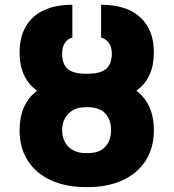

<svg xmlns="http://www.w3.org/2000/svg" viewBox="-20 -759 713 789"><path d="M235.4 -223.6Q235.4 -196.8 246.6 -175.5Q257.8 -154.3 279.8 -142.1Q301.8 -129.9 332 -129.9H341.8Q388.7 -129.9 412.6 -156Q436.5 -182.1 436.5 -224.6Q436.5 -266.6 412.6 -292.5Q388.7 -318.4 341.8 -318.4H332Q286.6 -318.4 261 -291.7Q235.4 -265.1 235.4 -223.6ZM439.5 -539.1Q439.5 -566.9 426.5 -583.7Q413.6 -600.6 395.5 -604.5V-739.3Q461.4 -739.7 510 -718Q558.6 -696.3 585.4 -652.1Q612.3 -607.9 612.3 -543Q612.3 -438 540.5 -386.2Q612.3 -331.5 612.3 -224.6Q612.3 -150.9 578.1 -98.1Q543.9 -45.4 482.7 -17.8Q421.4 9.8 341.8 9.8H332Q252 9.8 190.7 -17.6Q129.4 -44.9 95 -97.7Q60.5 -150.4 60.5 -223.6Q60.5 -331.5 132.3 -386.2Q60.5 -438 60.5 -543Q60.5 -607.4 86.9 -651.6Q113.3 -695.8 162.1 -717.8Q210.9 -739.7 277.3 -739.3V-604.5Q259.8 -600.6 247.6 -584Q235.4 -567.4 235.4 -539.1Q235.4 -495.6 257.8 -475.8Q280.3 -456.1 332 -456.1H340.8Q393.1 -456.1 416.3 -476.1Q439.5 -496.1 439.5 -539.1Z"/></svg>

Font: Pretendard JP Black
Style: Regular
Weight: 900
Designer: Base glyphs from Inter by Rasmus Andersson; Hangeul glyphs from Noto Sans CJK(Source Han Sans) by Jang Soo-young and Kan
Foundry: Kil Hyung-jin
Version: Version 1.309